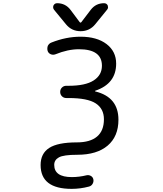

<svg xmlns="http://www.w3.org/2000/svg" viewBox="-20 -999 1040 1226"><path d="M470.7 -89.8Q555.7 -89.8 599.6 -127Q643.6 -164.1 643.6 -237.3Q643.6 -304.7 591.3 -338.9Q539.1 -373 418 -373H403.3Q386.7 -373 375.5 -384.3Q364.3 -395.5 364.3 -412.1Q364.3 -428.7 375.5 -439.9Q386.7 -451.2 403.3 -451.2H418Q525.4 -451.2 578.1 -485.4Q630.9 -519.5 630.9 -579.1Q630.9 -684.6 484.4 -684.6Q413.1 -684.6 334 -652.3Q318.4 -646.5 303.7 -652.8Q289.1 -659.2 284.2 -673.8Q282.2 -680.7 282.2 -688.5Q282.2 -697.3 285.2 -706.1Q293 -721.7 308.6 -727.5Q402.3 -764.6 494.1 -764.6Q598.6 -764.6 660.2 -717.8Q721.7 -670.9 721.7 -592.8Q721.7 -464.8 588.9 -419.9Q586.9 -418.9 586.9 -417Q586.9 -415 588.9 -415Q736.3 -378.9 736.3 -234.4Q736.3 -127.9 667.5 -69.3Q598.6 -10.7 473.6 -10.7Q385.7 -10.7 356 5.9Q326.2 22.5 326.2 53.7Q326.2 131.8 438.5 131.8Q485.4 131.8 533.2 120.1Q547.9 117.2 560.5 124.5Q573.2 131.8 576.2 146.5Q579.1 161.1 571.3 174.8Q563.5 188.5 547.9 192.4Q493.2 207 437.5 207Q239.3 207 239.3 54.7Q239.3 -18.6 293.9 -54.2Q348.6 -89.8 470.7 -89.8ZM488.3 -858.4Q494.1 -850.6 500 -858.4L559.6 -936.5Q591.8 -978.5 644.5 -978.5Q661.1 -978.5 668 -963.9Q669.9 -958 669.9 -952.1Q669.9 -944.3 664.1 -937.5L587.9 -843.8Q551.8 -799.8 494.6 -799.8Q437.5 -799.8 401.4 -843.8L325.2 -936.5Q319.3 -944.3 319.3 -952.1Q319.3 -958 321.3 -963.9Q329.1 -978.5 344.7 -978.5Q398.4 -978.5 430.7 -935.5Z"/></svg>

Font: Rounded-X Mgen+ 2m regular
Style: Regular
Weight: 400
Designer: [Source Han Sans]
Ryoko NISHIZUKA  (kana & ideographs); Paul D. Hunt (Latin, Greek & Cyrillic); Wenlong ZHANG  (bopomofo
Version: Version 1.059.20150602